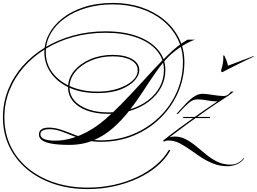

<svg xmlns="http://www.w3.org/2000/svg" viewBox="-131 -947 1754 1312"><path d="M639 -572Q722 -572 771.5 -543.5Q821 -515 821 -467Q821 -433 789 -397Q757 -361 693.5 -336Q630 -311 535 -311Q422 -311 340.5 -349Q259 -387 215.5 -450.5Q172 -514 172 -590Q172 -654 203.5 -714Q235 -774 295.5 -822Q356 -870 443 -898.5Q530 -927 641 -927Q746 -927 835 -897Q924 -867 990 -812.5Q1056 -758 1092.5 -684.5Q1129 -611 1129 -524Q1129 -415 1086.5 -317Q1044 -219 967 -142.5Q890 -66 786 -22Q682 22 558 22Q498 22 450 9Q402 -4 361 -21Q320 -38 283 -51Q246 -64 207 -64Q178 -64 161.5 -55.5Q145 -47 145 -30Q145 14 247 14Q330 14 418 -23.5Q506 -61 585 -129Q641 -177 698.5 -236Q756 -295 812.5 -356.5Q869 -418 920 -473Q971 -528 1013 -568Q1048 -603 1082.5 -630Q1117 -657 1151 -676H1202Q1164 -664 1113 -632Q1062 -600 1021 -560Q976 -514 933 -452Q890 -390 846 -322Q802 -254 751.5 -189.5Q701 -125 641.5 -72.5Q582 -20 508.5 11.5Q435 43 343 43Q273 43 227 35.5Q181 28 158 12.5Q135 -3 135 -28Q135 -51 152.5 -63Q170 -75 203 -75Q242 -75 282 -62Q322 -49 364.5 -31.5Q407 -14 455 -1Q503 12 558 12Q675 12 776.5 -29.5Q878 -71 955 -144.5Q1032 -218 1075.5 -315Q1119 -412 1119 -524Q1119 -609 1083 -681Q1047 -753 982.5 -806Q918 -859 830.5 -888Q743 -917 639 -917Q542 -917 458.5 -892.5Q375 -868 313 -823.5Q251 -779 216.5 -719.5Q182 -660 182 -590Q182 -511 227.5 -450.5Q273 -390 353 -355.5Q433 -321 536 -321Q612 -321 674 -341Q736 -361 773 -394Q810 -427 810 -467Q810 -511 763.5 -536.5Q717 -562 639 -562Q558 -562 491 -533.5Q424 -505 384 -457Q344 -409 344 -350Q344 -299 377 -260.5Q410 -222 469.5 -200.5Q529 -179 608 -179Q690 -179 759.5 -200.5Q829 -222 880.5 -261Q932 -300 960.5 -353Q989 -406 989 -468Q989 -545 939.5 -602.5Q890 -660 800 -691.5Q710 -723 590 -723Q474 -723 370 -694.5Q266 -666 180 -613Q94 -560 31 -488Q-32 -416 -66.5 -329Q-101 -242 -101 -145Q-101 -39 -59.5 49Q-18 137 58.5 201Q135 265 239.5 300Q344 335 469 335Q560 335 645.5 316.5Q731 298 804.5 263.5Q878 229 934.5 181.5Q991 134 1024 76L1033 81Q999 141 941.5 189.5Q884 238 809 272.5Q734 307 647.5 326Q561 345 469 345Q341 345 235 309Q129 273 51.5 207.5Q-26 142 -68.5 52.5Q-111 -37 -111 -145Q-111 -244 -76 -332.5Q-41 -421 22.5 -494Q86 -567 173.5 -620.5Q261 -674 366.5 -703.5Q472 -733 590 -733Q714 -733 805.5 -700Q897 -667 948 -607.5Q999 -548 999 -468Q999 -404 969.5 -349.5Q940 -295 887.5 -254.5Q835 -214 763.5 -191.5Q692 -169 608 -169Q525 -169 463.5 -191.5Q402 -214 368 -255Q334 -296 334 -350Q334 -412 375 -462Q416 -512 485.5 -542Q555 -572 639 -572ZM1306 -148 1301 -140H1118L1123 -148ZM1535 133 1538 135Q1518 164 1485.5 176.5Q1453 189 1426 189Q1372 189 1326.5 171Q1281 153 1242 127Q1203 101 1166.5 75Q1130 49 1094.5 31Q1059 13 1020 13Q1003 13 989 21L983 14Q1034 -27 1097 -73.5Q1160 -120 1227 -167Q1294 -214 1355 -254Q1321 -254 1284.5 -261Q1248 -268 1219 -268Q1186 -268 1157.5 -242.5Q1129 -217 1097 -182L1085 -169H1075L1087 -182Q1116 -215 1143 -243Q1170 -271 1197.5 -288.5Q1225 -306 1253 -306Q1272 -306 1298 -302Q1324 -298 1351 -294.5Q1378 -291 1400 -291Q1426 -291 1447 -321H1466Q1447 -305 1430.5 -293.5Q1414 -282 1401 -274Q1347 -240 1281 -194Q1215 -148 1148.5 -99.5Q1082 -51 1026 -8Q1033 -11 1042.5 -12.5Q1052 -14 1061 -14Q1104 -14 1140.5 5.5Q1177 25 1211 53.5Q1245 82 1280 110.5Q1315 139 1355 158.5Q1395 178 1444 178Q1498 178 1535 133ZM1602 -564 1603 -560Q1588 -554 1556.5 -538.5Q1525 -523 1489.5 -505.5Q1454 -488 1426 -473.5Q1398 -459 1389 -454Q1380 -454 1380 -465Q1385 -482 1390 -504.5Q1395 -527 1395 -548Q1395 -553 1395 -557.5Q1395 -562 1394 -566Q1394 -568 1398 -568Q1400 -568 1403 -565Q1411 -548 1417 -532.5Q1423 -517 1427 -498Z"/></svg>

Font: Ballet
Style: Regular
Weight: 400
Designer: Maximiliano R. Sproviero
Foundry: Omnibus-Type
Version: Version 1.100